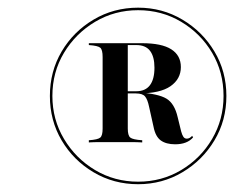

<svg xmlns="http://www.w3.org/2000/svg" viewBox="-20 -652 601 493"><path d="M334.7 -179Q271.8 -179 220.2 -209.7Q168.5 -240.3 138.3 -291.5Q108.1 -342.7 108.1 -405.6Q108.1 -468.5 138.3 -519.8Q168.5 -571 220.2 -601.6Q271.8 -632.3 334.7 -632.3Q396.8 -632.3 448.4 -601.6Q500 -571 530.6 -519.8Q561.3 -468.5 561.3 -405.6Q561.3 -342.7 530.6 -291.5Q500 -240.3 448.4 -209.7Q396.8 -179 334.7 -179ZM334.7 -185.5Q395.2 -185.5 445.2 -215.3Q495.2 -245.2 524.6 -295.2Q554 -345.2 554 -405.6Q554 -466.9 524.6 -516.5Q495.2 -566.1 445.2 -596Q395.2 -625.8 334.7 -625.8Q274.2 -625.8 224.2 -596Q174.2 -566.1 144.4 -516.5Q114.5 -466.9 114.5 -405.6Q114.5 -345.2 144.4 -295.2Q174.2 -245.2 224.2 -215.3Q274.2 -185.5 334.7 -185.5ZM208.1 -286.3V-291.9Q231.5 -293.5 237.5 -298.8Q243.5 -304 243.5 -321.8V-505.6Q243.5 -524.2 237.5 -529.4Q231.5 -534.7 208.1 -536.3V-541.1Q216.1 -541.1 226.2 -541.1Q236.3 -541.1 248.4 -541.1Q260.5 -541.1 274.2 -541.1Q296.8 -541.1 315.7 -541.1Q334.7 -541.1 344.4 -541.1Q395.2 -541.1 419.8 -525.4Q444.4 -509.7 444.4 -479.8Q444.4 -449.2 417.7 -430.6Q391.1 -412.1 335.5 -412.1H276.6V-417.7H329.8Q353.2 -417.7 364.9 -433.1Q376.6 -448.4 376.6 -478.2Q376.6 -506.5 365.3 -521.4Q354 -536.3 329.8 -536.3H308.1V-321.8Q308.1 -304 314.5 -298.8Q321 -293.5 345.2 -291.9V-286.3Q331.5 -287.1 316.5 -287.1Q301.6 -287.1 276.6 -287.1Q253.2 -287.1 236.7 -287.1Q220.2 -287.1 208.1 -286.3ZM429.8 -281.5Q406.5 -281.5 392.7 -291.5Q379 -301.6 374.2 -326.6L362.9 -377.4Q358.9 -396.8 352.4 -404.4Q346 -412.1 329 -412.1V-415.3L337.1 -414.5Q386.3 -411.3 407.3 -398.8Q428.2 -386.3 436.3 -350.8L445.2 -314.5Q447.6 -305.6 450.8 -300.8Q454 -296 459.7 -296Q466.9 -296 473.4 -303.2L475.8 -299.2Q460.5 -281.5 429.8 -281.5Z"/></svg>

Font: Playfair 144pt
Style: Bold Italic
Weight: 700
Italic angle: -15.6°
Designer: Claus Eggers Sørensen
Foundry: Claus Eggers Sørensen
Version: Version 2.203